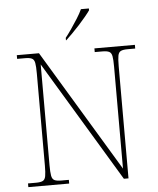

<svg xmlns="http://www.w3.org/2000/svg" viewBox="-61 -983 853 1035"><g transform="rotate(-5 365.5 -465.5)"><path d="M50 0V-20H93Q118 -20 130 -26Q142 -32 145.5 -51Q149 -70 149 -108V-606Q149 -645 145.5 -663.5Q142 -682 130 -688Q118 -694 93 -694H50V-714H170L567 -55V-606Q567 -645 563.5 -663.5Q560 -682 548 -688Q536 -694 511 -694H470V-714H689V-694H648Q623 -694 611 -688Q599 -682 595.5 -663.5Q592 -645 592 -606V0H567L174 -653V-108Q174 -70 177.5 -51Q181 -32 193 -26Q205 -20 230 -20H271V0ZM321 -784Q336 -803 354 -829Q372 -855 389 -882Q406 -909 416 -931H459V-921Q450 -908 433.5 -888Q417 -868 397 -846Q377 -824 357.5 -804.5Q338 -785 323 -771H321Z"/></g></svg>

Font: Noto Serif Thai Thin
Style: Regular
Weight: 250
Version: Version 2.001